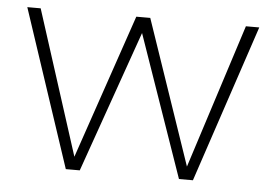

<svg xmlns="http://www.w3.org/2000/svg" viewBox="-43 -587 915 644"><g transform="rotate(5 414.5 -265.0)"><path d="M200 0 24 -530H69L225 -44L391 -530H438L604 -44L760 -530H805L628 0H581L415 -477L247 0Z"/></g></svg>

Font: Roundo Light
Style: Regular
Weight: 300
Designer: Namrata Goyal (Gurmukhi), Shiva Nallaperumal (Latin)
Foundry: Indian Type Foundry
Version: Version 1.000;PS 1.0;hotconv 1.0.88;makeotf.lib2.5.647800